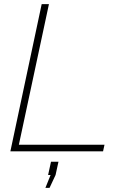

<svg xmlns="http://www.w3.org/2000/svg" viewBox="-20 -730 593 926"><path d="M181 -710H216L71 -32H484L477 0H30ZM199 176 224 114H212L226 50H262L248 114L219 176Z"/></svg>

Font: Raleway-v4020 ExtraLight
Style: Italic
Weight: 275
Italic angle: -12°
Designer: Matt McInerney, Pablo Impallari, Rodrigo Fuenzalida
Foundry: Matt McInerney, Pablo Impallari, Rodrigo Fuenzalida
Version: Version 4.020;PS 004.020;hotconv 1.0.88;makeotf.lib2.5.64775